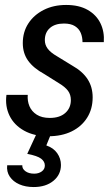

<svg xmlns="http://www.w3.org/2000/svg" viewBox="-20 -540 447 775"><path d="M175 10Q118 10 77.5 -12.5Q37 -35 18.5 -73Q0 -111 6 -157H92Q90 -132 99 -111Q108 -90 128.5 -77Q149 -64 181 -64Q221 -64 243.5 -84Q266 -104 266 -136Q266 -158 254.5 -173.5Q243 -189 218 -204L159 -241Q115 -265 93.5 -295Q72 -325 72 -366Q72 -411 94.5 -445.5Q117 -480 156.5 -500Q196 -520 247 -520Q299 -520 334 -500Q369 -480 385.5 -446Q402 -412 399 -370H313Q313 -390 306 -407Q299 -424 282.5 -434.5Q266 -445 238 -445Q202 -445 181.5 -427Q161 -409 161 -378Q161 -359 172.5 -343.5Q184 -328 210 -313L272 -275Q313 -252 333.5 -220.5Q354 -189 354 -147Q354 -100 331.5 -64.5Q309 -29 269 -9.5Q229 10 175 10ZM116 215Q83 215 58 204Q33 193 19.5 173Q6 153 9 127H70Q69 141 82.5 151Q96 161 118 161Q136 161 148.5 152Q161 143 161 128Q161 112 146 100.5Q131 89 90 81L133 -12H191L167 47Q196 57 211 78.5Q226 100 226 126Q226 165 195.5 190Q165 215 116 215Z"/></svg>

Font: Instrument Sans SemiCondensed Medium
Style: Italic
Weight: 500
Width: 4
Italic angle: -13°
Designer: Rodrigo Fuenzalida
Foundry: fragTYPE
Version: Version 1.000;gftools[0.9.28]